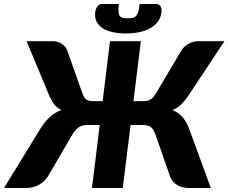

<svg xmlns="http://www.w3.org/2000/svg" viewBox="-62 -933 1134 953"><path d="M0 0ZM199 -728.5Q223 -728.5 242.2 -717Q261.5 -705.5 271 -684.5L348 -467Q356 -445 368.2 -438Q380.5 -431 397.5 -431H447.5L484 -728.5H637L600.5 -431H652Q669 -431 683 -438Q697 -445 710.5 -467L839.5 -684.5Q854 -705.5 876.2 -717Q898.5 -728.5 922.5 -728.5H1052L870 -453.5Q852.5 -429 835 -412.5Q817.5 -396 794 -386.5Q820 -376.5 839.2 -356.8Q858.5 -337 873 -304L984.5 0H876Q840.5 0 817.5 -14.5Q794.5 -29 783 -54.5L707.5 -271.5Q698.5 -294 684.8 -303.2Q671 -312.5 650 -312.5H586L547.5 0H394.5L433 -312.5H369Q348 -312.5 332 -303.2Q316 -294 301 -271.5L174 -54.5Q156 -29 129 -14.5Q102 0 67 0H-42L144.5 -304Q167 -337 191 -357Q215 -377 243.5 -387Q222.5 -396.5 209.2 -412.8Q196 -429 184.5 -453.5L70 -728.5ZM571.5 -842Q587.5 -842 597.8 -844.8Q608 -847.5 614.8 -855.5Q621.5 -863.5 625 -877.2Q628.5 -891 631 -913H715.5Q723 -913 728 -909.2Q733 -905.5 735.8 -899.8Q738.5 -894 739.5 -886.5Q740.5 -879 739.5 -871.5Q736.5 -845.5 722 -826Q707.5 -806.5 684.2 -793.2Q661 -780 630 -773.5Q599 -767 563 -767Q527 -767 497.2 -773.5Q467.5 -780 447.2 -793.2Q427 -806.5 417.2 -826Q407.5 -845.5 410.5 -871.5Q411 -879 413.8 -886.5Q416.5 -894 420.5 -899.8Q424.5 -905.5 430.2 -909.2Q436 -913 443.5 -913H528Q525.5 -891 526 -877.2Q526.5 -863.5 531.5 -855.5Q536.5 -847.5 546 -844.8Q555.5 -842 571.5 -842Z"/></svg>

Font: Lato Black
Style: Italic
Weight: 900
Italic angle: -7°
Designer: Lukasz Dziedzic
Foundry: tyPoland Lukasz Dziedzic
Version: Version 2.007; 2014-02-27